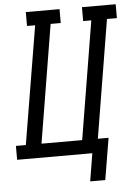

<svg xmlns="http://www.w3.org/2000/svg" viewBox="-85 -779 678 964"><g transform="rotate(-5 254.5 -297.5)"><path d="M330 140 353 0H-26V-70H24L123 -665H82V-735H252V-665H201L103 -70H308L406 -665H365V-735H535V-665H485L387 -70H441L406 140Z"/></g></svg>

Font: Iosevka Slab
Style: Italic
Weight: 400
Italic angle: -9°
Monospace: yes
Designer: Belleve Invis
Foundry: Belleve Invis
Version: Version 11.1.0; ttfautohint (v1.8.3)